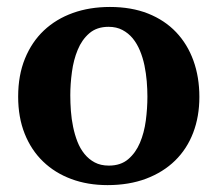

<svg xmlns="http://www.w3.org/2000/svg" viewBox="-20 -520 624 552"><path d="M403.8 -242.2Q403.8 -263.2 401.9 -286.4Q399.9 -309.6 395.3 -332Q390.6 -354.5 382.3 -374.5Q374 -394.5 361.6 -409.7Q349.1 -424.8 332 -433.8Q314.9 -442.9 292 -442.9Q258.3 -442.9 236.8 -424.3Q215.3 -405.8 203.4 -376.7Q191.4 -347.7 186.8 -313Q182.1 -278.3 182.1 -246.1Q182.1 -224.6 183.8 -201.2Q185.5 -177.7 190.2 -155.3Q194.8 -132.8 202.6 -112.8Q210.4 -92.8 222.9 -77.4Q235.4 -62 252.4 -53Q269.5 -43.9 293 -43.9Q327.1 -43.9 348.6 -62.3Q370.1 -80.6 382.3 -109.4Q394.5 -138.2 399.2 -173.3Q403.8 -208.5 403.8 -242.2ZM553.2 -241.2Q553.2 -185.1 535.4 -138.4Q517.6 -91.8 483.4 -58.3Q449.2 -24.9 400.1 -6.3Q351.1 12.2 289.1 12.2Q231.9 12.2 184.8 -5.4Q137.7 -22.9 103.8 -55.7Q69.8 -88.4 51 -135.5Q32.2 -182.6 32.2 -242.2Q32.2 -303.7 51.8 -351.6Q71.3 -399.4 106.2 -432.4Q141.1 -465.3 189.5 -482.7Q237.8 -500 295.9 -500Q357.9 -500 405.8 -481Q453.6 -461.9 486.3 -427.5Q519 -393.1 536.1 -345.7Q553.2 -298.3 553.2 -241.2Z"/></svg>

Font: Charis SIL Afr
Style: Bold
Weight: 700
Foundry: SIL International
Version: Version 5.000